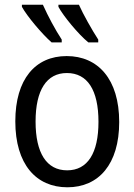

<svg xmlns="http://www.w3.org/2000/svg" viewBox="-20 -785 570 815"><path d="M355 -605H397V-617C371 -657 332 -726 315 -765H228V-756C248 -718 313 -639 355 -605ZM199 -605H242V-617C214 -660 185 -714 162 -765H73V-756C95 -716 158 -641 199 -605ZM266 10C399 10 486 -88 486 -267C486 -449 396 -547 263 -547C130 -547 45 -449 45 -270C45 -88 133 10 266 10ZM265 -62C178 -62 131 -135 131 -269C131 -403 178 -475 264 -475C351 -475 398 -403 398 -268C398 -135 352 -62 265 -62Z"/></svg>

Font: Noto Sans Mono Condensed
Style: Regular
Weight: 400
Width: 3
Designer: Monotype Design Team
Foundry: Monotype Imaging Inc.
Version: Version 2.014